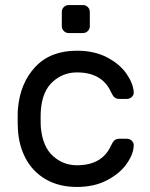

<svg xmlns="http://www.w3.org/2000/svg" viewBox="-20 -731 595 761"><path d="M50 0ZM420 -154Q427 -169 434 -175Q441 -181 453 -181H483Q494 -181 502 -173.5Q510 -166 510 -156Q510 -122 483 -83Q456 -44 405 -17Q354 10 285 10Q214 10 162 -20Q110 -50 82 -102.5Q54 -155 51 -220Q50 -232 50 -266Q50 -290 51 -300Q60 -402 120 -466Q180 -530 285 -530Q354 -530 404.5 -503.5Q455 -477 481.5 -438.5Q508 -400 510 -366Q511 -355 502.5 -347Q494 -339 483 -339H453Q441 -339 434 -345Q427 -351 420 -366Q385 -444 285 -444Q230 -444 189 -407Q148 -370 142 -295Q141 -284 141 -259Q141 -236 142 -225Q149 -150 189.5 -113Q230 -76 285 -76Q385 -76 420 -154ZM309 -600H252Q241 -600 233 -608Q225 -616 225 -627V-684Q225 -695 233 -703Q241 -711 252 -711H309Q320 -711 328 -703Q336 -695 336 -684V-627Q336 -616 328 -608Q320 -600 309 -600Z"/></svg>

Font: Hezaedrus
Style: Regular
Weight: 400
Designer: Hubert & Fischer
Foundry: Hubert & Fischer
Version: Version 1.10;September 3, 2019;FontCreator 11.5.0.2425 64-bi